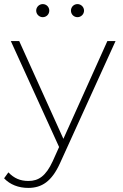

<svg xmlns="http://www.w3.org/2000/svg" viewBox="-40 -721 600 939"><path d="M54 -520H13L249 -2L218 67C184 141 148 164 99 164C59 164 29 151 1 122L-20 151C9 182 51 198 98 198C164 198 213 167 254 76L525 -520H485L270 -42ZM339 -637C356 -637 371 -651 371 -669C371 -687 356 -701 339 -701C321 -701 307 -687 307 -669C307 -651 321 -637 339 -637ZM169 -637C187 -637 201 -651 201 -669C201 -687 187 -701 169 -701C152 -701 137 -687 137 -669C137 -651 152 -637 169 -637Z"/></svg>

Font: Montserrat-Alt1 ExtLt
Style: Regular
Weight: 200
Designer: Differentunic
Foundry: Differentunic
Version: Version 7.222